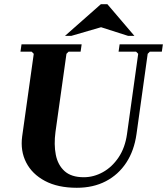

<svg xmlns="http://www.w3.org/2000/svg" viewBox="-20 -880 792 910"><path d="M547 -670H752L747 -635H690L680 -625L627 -245Q616 -166 578.5 -109Q541 -52 481.5 -21Q422 10 344 10Q254 10 193 -22.5Q132 -55 104 -110Q76 -165 85 -233L140 -625L130 -635H77L82 -670H367L362 -635H305L295 -625L243 -255Q235 -195 244.5 -146.5Q254 -98 286 -69Q318 -40 377 -40Q424 -40 467.5 -64Q511 -88 542 -134Q573 -180 582 -245L635 -625L625 -635H542ZM587 -710 459 -751 318 -710H288L458 -860H489L617 -710Z"/></svg>

Font: Brygada 1918
Style: Bold Italic
Weight: 700
Italic angle: -8°
Designer: Mateusz Machalski | Borys Kosmynka | Przemek Hoffer
Foundry: NIEPODLEGLA 2018
Version: Version 3.006